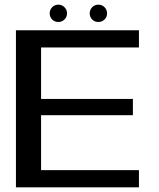

<svg xmlns="http://www.w3.org/2000/svg" viewBox="-20 -805 682 825"><path d="M48.5 0H577V-74H156.5V-310H551V-380H156.5V-601H577V-675H48.5ZM231 -710.5Q246 -710.5 257 -721.2Q268 -732 268 -747.5Q268 -763 257 -774Q246 -785 231 -785Q215 -785 204.2 -774Q193.5 -763 193.5 -747.5Q193.5 -732 204.2 -721.2Q215 -710.5 231 -710.5ZM402.5 -710.5Q418.5 -710.5 429.2 -721.2Q440 -732 440 -747.5Q440 -763 429.2 -774Q418.5 -785 402.5 -785Q387 -785 376.2 -774Q365.5 -763 365.5 -747.5Q365.5 -732 376.2 -721.2Q387 -710.5 402.5 -710.5Z"/></svg>

Font: Anybody SemiExpanded
Style: Regular
Weight: 400
Width: 6
Designer: Tyler Finck
Foundry: Etcetera Type Company
Version: Version 1.113;gftools[0.9.25]